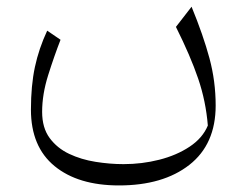

<svg xmlns="http://www.w3.org/2000/svg" viewBox="-20 -320 739 576"><path d="M603.5 56.6Q597.7 -16.1 574.5 -84.2Q551.3 -152.3 507.8 -239.3L554.7 -299.8Q589.8 -214.4 608.4 -145.3Q627 -76.2 627 -3.4Q627 112.8 548.1 174.6Q469.2 236.3 336.9 236.3Q214.4 236.3 143.6 178.2Q72.8 120.1 72.8 8.8Q72.8 -63 84.7 -118.9Q96.7 -174.8 121.6 -228L161.6 -200.7Q142.6 -151.9 124.5 -94.5Q106.4 -37.1 106.4 15.6Q106.4 63.5 128.9 94Q151.4 124.5 187.5 141.6Q223.6 158.7 266.6 165.5Q309.6 172.4 350.6 172.4Q405.8 172.4 457.8 159.2Q509.8 146 548.8 120.1Q587.9 94.2 603.5 56.6Z"/></svg>

Font: Pinar-FD Light
Style: Regular
Weight: 300
Designer: Amin Abedi
Version: Version 2.000